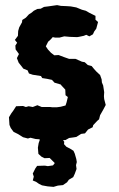

<svg xmlns="http://www.w3.org/2000/svg" viewBox="-20 -535 466 750"><path d="M70 1 51 -11 33 -20 22 -35 17 -47 15 -77 24 -92 32 -103 43 -120 70 -121 81 -117 92 -120 108 -117 126 -124 143 -117H176L184 -116H202L217 -118L236 -123L240 -135L245 -156L236 -163L235 -185L221 -200L217 -205L193 -212L183 -223L164 -227L145 -230L140 -238L108 -243L93 -248L88 -260L71 -267L65 -275L53 -290L46 -308L54 -324L41 -342L40 -357L47 -368L38 -379L50 -395L51 -414L55 -428L66 -448L67 -457L81 -466L93 -479L104 -486L112 -493L126 -500L139 -501L152 -508L168 -510L203 -515L218 -512L241 -511L256 -510L278 -506L300 -497L315 -493L329 -485L353 -473V-458L363 -449L356 -423L348 -412L343 -401L329 -393L317 -399L307 -395L288 -391L281 -390L253 -391L231 -393L212 -388H196L186 -390L179 -382L168 -372L159 -354L167 -342L179 -329L192 -319L209 -320L230 -312L250 -305H275L300 -294L311 -292L323 -281L338 -277L347 -266L357 -255L371 -242L377 -225L378 -213L383 -201L387 -175L386 -159L387 -148L393 -125L383 -106L371 -85L367 -69L360 -63L344 -46L342 -38L324 -29L312 -14L297 -12L278 0L265 2L250 4L236 12L213 13L206 11L190 15L170 16L143 15L133 9L119 8L99 3L89 6ZM189 195 166 193 144 189 132 183 122 176 108 170 112 155 108 143 118 123 125 113 155 112 167 114 187 111 194 102 183 91 174 82 154 83 142 77 130 66 128 42 131 24 137 7 157 1 159 -6 183 -17 207 -14 221 -4 223 8 231 19 230 28 239 38 256 47 267 54 272 65 278 86 280 98 277 110 279 125 272 144 266 157 249 167 242 177 226 188 206 190Z"/></svg>

Font: Winky Rough SemiBold
Style: Regular
Weight: 600
Designer: Simon Atzbach
Foundry: typofactur
Version: Version 1.206; ttfautohint (v1.8.4.7-5d5b)